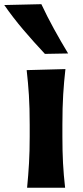

<svg xmlns="http://www.w3.org/2000/svg" viewBox="-63 -880 388 900"><path d="M64 0Q69.8 -59.6 73 -115.2Q76.2 -170.9 76.2 -239.7V-294.4Q76.2 -375.5 72.5 -433.8Q68.8 -492.2 62 -551.3L243.7 -556.2Q236.8 -495.6 233.2 -436.3Q229.5 -377 229.5 -294.4V-239.7Q229.5 -170.9 232.4 -115.2Q235.4 -59.6 242.2 0ZM147.5 -627.4Q95.2 -683.1 46.6 -740.2Q-2 -797.4 -43 -856.4L130.9 -860.4Q158.2 -802.2 189.7 -744.9Q221.2 -687.5 256.3 -629.4Z"/></svg>

Font: Pinar-DS3-FD Bold
Style: Regular
Weight: 700
Designer: Amin Abedi
Version: Version 3.000